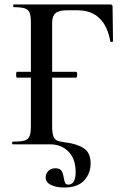

<svg xmlns="http://www.w3.org/2000/svg" viewBox="-20 -645 562 858"><path d="M184 148Q184 132 195.5 119.5Q207 107 227 107Q248 107 255 118.5Q262 130 265 150Q268 166 271.5 173Q275 180 285 180Q318 180 318 124Q318 65 286 32.5Q254 0 204 0H37Q34 0 34 -6Q34 -12 37 -12Q73 -12 89.5 -17Q106 -22 112 -36.5Q118 -51 118 -81V-544Q118 -574 112.5 -588Q107 -602 91 -607.5Q75 -613 42 -613Q39 -613 39 -619Q39 -625 42 -625H473Q483 -625 483 -616L485 -461Q485 -458 479.5 -457.5Q474 -457 473 -460Q448 -599 326 -599H279Q243 -599 228 -586Q213 -573 213 -543V-85Q213 -52 218 -37.5Q223 -23 234 -17.5Q245 -12 270 -9Q322 -3 353.5 17Q385 37 385 85Q385 130 356 161.5Q327 193 266 193Q232 193 208 181.5Q184 170 184 148ZM52 -311Q52 -324 56 -324H320Q325 -324 325 -311Q325 -306 323.5 -302Q322 -298 320 -298H56Q52 -298 52 -311Z"/></svg>

Font: Cormorant Infant SemiBold
Style: Regular
Weight: 600
Designer: Christian Thalmann (Catharsis Fonts)
Foundry: Catharsis Fonts
Version: Version 4.000